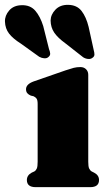

<svg xmlns="http://www.w3.org/2000/svg" viewBox="-83 -773 448 793"><path d="M281.5 -464V-105Q281.5 -85.5 285 -77.5Q288.5 -69.5 295.5 -65L305.5 -60Q326 -49.5 326 -29.5Q326 0 289.5 0H64.5Q28 0 28 -29.5Q28 -49 48 -60L59 -65Q66 -69.5 69.2 -77.5Q72.5 -85.5 72.5 -105V-343.5Q72.5 -359.5 68 -365.8Q63.5 -372 55.5 -375.5L44.5 -378Q35 -382 29.8 -388Q24.5 -394 24.5 -404.5Q24.5 -425 55.5 -436.5L188 -482.5Q209 -489.5 221.5 -492.8Q234 -496 249 -496Q263.5 -496 272.5 -487Q281.5 -478 281.5 -464ZM283 -662 304 -566.5Q307 -556 307 -547.8Q307 -539.5 298.5 -534Q291.5 -528.5 280.8 -529.5Q270 -530.5 260.5 -536.5L186.5 -594.5Q156 -616.5 141.2 -638Q126.5 -659.5 126 -688Q126.5 -713 146 -733.2Q165.5 -753.5 198.5 -753Q234.5 -752.5 253.8 -727.8Q273 -703 283 -662ZM95.5 -665.5 119.5 -570Q123.5 -560.5 124.2 -552.2Q125 -544 117 -537.5Q110.5 -531.5 99.8 -532.2Q89 -533 79 -538.5L3 -593Q-29.5 -613.5 -45.5 -634.2Q-61.5 -655 -62.5 -683.5Q-63.5 -708.5 -45 -729.8Q-26.5 -751 6.5 -751.5Q42 -752.5 62.5 -729Q83 -705.5 95.5 -665.5Z"/></svg>

Font: Fraunces 9pt S000 Black
Style: Regular
Weight: 900
Version: Version 1.000; ttfautohint (v1.8.3)